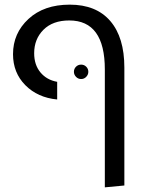

<svg xmlns="http://www.w3.org/2000/svg" viewBox="-20 -597 638 826"><path d="M431 209V-298Q431 -509 278 -509Q207 -509 167 -469Q127 -429 127 -368Q127 -318 154 -285.5Q181 -253 226 -245V-169Q142 -177 89 -230.5Q36 -284 36 -364Q36 -454 102.5 -515.5Q169 -577 280 -577Q394 -577 454.5 -506.5Q515 -436 515 -306V201ZM298 -288Q298 -301 307 -310Q316 -319 329 -319Q342 -319 351 -310Q360 -301 360 -288Q360 -276 351 -266.5Q342 -257 329 -257Q316 -257 307 -266.5Q298 -276 298 -288Z"/></svg>

Font: FiraGO Book
Style: Regular
Weight: 350
Designer: bBox Type
Foundry: bBox Type GmbH
Version: Version 1.001;PS 001.001;hotconv 1.0.88;makeotf.lib2.5.64775